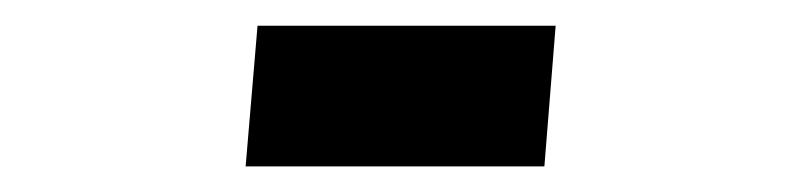

<svg xmlns="http://www.w3.org/2000/svg" viewBox="-20 -130 626 150"><path d="M171.9 0H405.3L414.1 -109.9H181.2Z"/></svg>

Font: Cascadia Code
Style: Bold
Weight: 700
Monospace: yes
Designer: Aaron Bell
Foundry: Saja Typeworks
Version: Version 2404.023